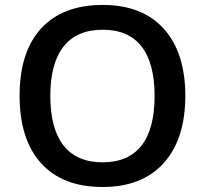

<svg xmlns="http://www.w3.org/2000/svg" viewBox="-20 -745 827 775"><path d="M728 -357.9Q728 -183.6 640.9 -86.9Q553.7 9.8 394 9.8Q232.4 9.8 145.8 -86.2Q59.1 -182.1 59.1 -358.9Q59.1 -535.6 146.2 -630.4Q233.4 -725.1 395 -725.1Q554.2 -725.1 641.1 -628.9Q728 -532.7 728 -357.9ZM183.1 -357.9Q183.1 -226.1 236.3 -158Q289.6 -89.8 394 -89.8Q498 -89.8 551 -157.2Q604 -224.6 604 -357.9Q604 -489.3 551.5 -557.1Q499 -625 395 -625Q290 -625 236.6 -557.1Q183.1 -489.3 183.1 -357.9Z"/></svg>

Font: f41525491657056   
Style: Regular
Weight: 600
Foundry: Ascender Corporation
Version: Version 1.10